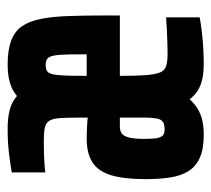

<svg xmlns="http://www.w3.org/2000/svg" viewBox="-46 -512 566 515"><g transform="rotate(-90 237.5 -255.0)"><path d="M133 8Q95 8 71.5 -2.5Q48 -13 35.5 -33Q23 -53 18.5 -82Q14 -111 14 -148Q14 -206 24.5 -240.5Q35 -275 59 -290.5Q83 -306 123 -306Q133 -306 144 -305.5Q155 -305 164.5 -304.5Q174 -304 179 -303V-333Q179 -363 177.5 -380.5Q176 -398 170 -407Q164 -416 151 -418.5Q138 -421 115 -421Q96 -421 80 -420.5Q64 -420 52 -419Q40 -418 32 -417V-507Q49 -510 80 -514Q111 -518 149 -518Q178 -518 199.5 -512.5Q221 -507 237 -493Q252 -506 273 -512Q294 -518 321 -518Q360 -518 385.5 -508.5Q411 -499 424.5 -479Q438 -459 444 -428Q450 -397 451.5 -354Q453 -311 453 -254V-217H291Q291 -173 293 -147.5Q295 -122 300 -109.5Q305 -97 317 -93Q329 -89 350 -89Q359 -89 377.5 -89.5Q396 -90 415.5 -91Q435 -92 448 -93V-3Q433 0 412.5 2.5Q392 5 369 6.5Q346 8 323 8Q300 8 282 4Q264 0 251 -8.5Q238 -17 228 -30Q217 -17 203 -8.5Q189 0 172 4Q155 8 133 8ZM147 -97Q155 -97 161 -98.5Q167 -100 171.5 -105.5Q176 -111 177 -121Q179 -133 179 -147Q179 -161 179 -182V-217H156Q143 -217 136 -211.5Q129 -206 125.5 -192Q122 -178 122 -151Q122 -133 123.5 -121Q125 -109 130 -103Q135 -97 147 -97ZM349 -279Q349 -326 348.5 -353Q348 -380 345.5 -393.5Q343 -407 337 -411.5Q331 -416 321 -416Q311 -416 305 -413Q299 -410 296 -399.5Q293 -389 292 -367Q291 -345 291 -306H369Z"/></g></svg>

Font: Saira UltraCondensed ExtraBold
Style: Regular
Weight: 800
Width: 1
Designer: Hector Gatti with collaboration of the Omnibus-Type team
Foundry: Omnibus-Type
Version: Version 1.101